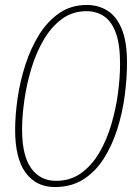

<svg xmlns="http://www.w3.org/2000/svg" viewBox="-20 -743 551 774"><path d="M201 11Q126 11 83.5 -46.5Q41 -104 41 -219Q41 -279 51 -347.5Q61 -416 82.5 -482.5Q104 -549 138 -603.5Q172 -658 219.5 -690.5Q267 -723 330 -723Q376 -723 412.5 -700.5Q449 -678 470.5 -627Q492 -576 492 -490Q492 -428 483 -359Q474 -290 453.5 -224.5Q433 -159 399.5 -105.5Q366 -52 317 -20.5Q268 11 201 11ZM206 -14Q264 -14 307 -45Q350 -76 380 -127Q410 -178 428.5 -240.5Q447 -303 455.5 -366.5Q464 -430 464 -485Q464 -565 446.5 -611.5Q429 -658 398.5 -678Q368 -698 329 -698Q272 -698 229 -666Q186 -634 155.5 -581.5Q125 -529 106 -465.5Q87 -402 78 -338Q69 -274 69 -221Q69 -116 105.5 -65Q142 -14 206 -14Z"/></svg>

Font: Noto Serif Tamil Thin
Style: Italic
Weight: 100
Italic angle: -12°
Designer: Indian Type Foundry, Tom Grace, and the Monotype Design Team
Foundry: Monotype Imaging Inc.
Version: Version 2.003; ttfautohint (v1.8.4.7-5d5b)